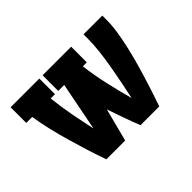

<svg xmlns="http://www.w3.org/2000/svg" viewBox="-102 -737 955 955"><g transform="rotate(-45 375.0 -260.0)"><path d="M189 0Q171 -50 155 -101Q139 -152 124.5 -203Q110 -254 97.5 -305.5Q85 -357 77 -410H35V-520H237V-410H207Q214 -345 226 -281Q238 -217 252 -154L302 -410H260V-520H461V-410H433Q442 -338 458 -267.5Q474 -197 493 -127Q503 -173 512 -218.5Q521 -264 529 -309.5Q537 -355 542.5 -401.5Q548 -448 548 -494V-520H680V-494Q680 -452 673.5 -409.5Q667 -367 657.5 -325.5Q648 -284 637 -243Q626 -202 613.5 -161.5Q601 -121 588 -80.5Q575 -40 561 0H429Q412 -43 396.5 -86.5Q381 -130 366 -174L321 0Z"/></g></svg>

Font: Iosevka Etoile Extrabold
Style: Regular
Weight: 800
Designer: Belleve Invis
Foundry: Belleve Invis
Version: Version 22.1.2; ttfautohint (v1.8.4)